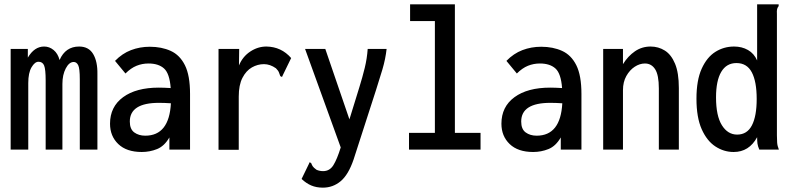

<svg xmlns="http://www.w3.org/2000/svg" viewBox="-20 -688 3640 883"><path d="M29 0V-463H108V-423Q138 -474 183 -474Q207 -474 226.5 -458Q246 -442 254 -412Q281 -474 344 -474Q388 -474 408.5 -439.5Q429 -405 428 -347V0H347V-323Q347 -374 339.5 -388.5Q332 -403 319 -403Q298 -403 282.5 -373.5Q267 -344 267 -302V0H190V-318Q190 -369 183 -386.5Q176 -404 157 -404Q140 -404 125 -378.5Q110 -353 110 -306V0Z M632 11Q562 11 524 -25.5Q486 -62 486 -119Q486 -197 546 -241Q606 -285 710 -285Q721 -285 735.5 -284.5Q750 -284 765 -283Q760 -350 734.5 -373Q709 -396 663 -396Q634 -396 608 -385.5Q582 -375 557 -350L509 -408Q542 -442 582.5 -457.5Q623 -473 669 -473Q723 -473 765 -454Q807 -435 830.5 -388Q854 -341 854 -256V0H759V-56Q736 -16 702.5 -2.5Q669 11 632 11ZM577 -129Q577 -94 597.5 -79Q618 -64 648 -64Q758 -64 766 -213Q752 -214 737.5 -214.5Q723 -215 711 -215Q577 -215 577 -129Z M985 -463H1080L1079 -387Q1096 -428 1131 -451Q1166 -474 1205 -474Q1274 -473 1319 -421L1281 -343L1277 -334L1269 -338Q1266 -346 1263 -354.5Q1260 -363 1249 -374Q1222 -393 1194 -393Q1165 -393 1138.5 -378Q1112 -363 1095 -330Q1078 -297 1078 -244V1H985Z M1465 175Q1435 175 1411.5 165Q1388 155 1367 135L1400 67L1404 58L1411 62Q1414 70 1418 76.5Q1422 83 1436 93Q1450 99 1466 99Q1496 99 1513 72Q1530 45 1547 -10L1383 -463H1476L1587 -139L1633 -288Q1647 -333 1657.5 -376Q1668 -419 1671 -463H1758Q1753 -417 1738.5 -368Q1724 -319 1709 -273L1606 46Q1582 116 1546.5 145.5Q1511 175 1465 175Z M1861 0V-77H1980V-591H1866V-668H2072V-77H2190V0Z M2432 11Q2362 11 2324 -25.5Q2286 -62 2286 -119Q2286 -197 2346 -241Q2406 -285 2510 -285Q2521 -285 2535.5 -284.5Q2550 -284 2565 -283Q2560 -350 2534.5 -373Q2509 -396 2463 -396Q2434 -396 2408 -385.5Q2382 -375 2357 -350L2309 -408Q2342 -442 2382.5 -457.5Q2423 -473 2469 -473Q2523 -473 2565 -454Q2607 -435 2630.5 -388Q2654 -341 2654 -256V0H2559V-56Q2536 -16 2502.5 -2.5Q2469 11 2432 11ZM2377 -129Q2377 -94 2397.5 -79Q2418 -64 2448 -64Q2558 -64 2566 -213Q2552 -214 2537.5 -214.5Q2523 -215 2511 -215Q2377 -215 2377 -129Z M2754 0V-463H2845V-393Q2868 -430 2900 -452Q2932 -474 2972 -474Q3008 -474 3037.5 -455.5Q3067 -437 3084.5 -395Q3102 -353 3102 -283V0H3010V-281Q3010 -343 2993 -369.5Q2976 -396 2946 -396Q2922 -396 2899 -381Q2876 -366 2860.5 -338.5Q2845 -311 2845 -273V0Z M3354 11Q3309 11 3270 -14.5Q3231 -40 3207 -94Q3183 -148 3183 -234Q3183 -319 3207 -372Q3231 -425 3270 -449.5Q3309 -474 3356 -474Q3392 -474 3420 -458Q3448 -442 3462 -410V-668H3561V-660Q3556 -654 3554 -646.5Q3552 -639 3553 -623V-66Q3553 -49 3554 -33Q3555 -17 3562 0H3472Q3465 -16 3463.5 -28Q3462 -40 3462 -57Q3425 11 3354 11ZM3370 -69Q3416 -69 3438 -111.5Q3460 -154 3460 -233Q3460 -313 3437.5 -355.5Q3415 -398 3367 -398Q3321 -398 3297 -357.5Q3273 -317 3273 -240Q3273 -155 3300 -112Q3327 -69 3370 -69Z"/></svg>

Font: Inconsolata SemiCondensed SemiBold
Style: Regular
Weight: 600
Width: 4
Monospace: yes
Designer: Raph Levien, Cyreal, Brenton Simpson
Foundry: Raph Levien, Cyreal, Google
Version: Version 3.001; ttfautohint (v1.8.2.53-6de2)